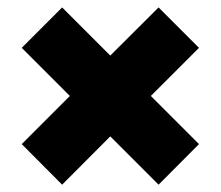

<svg xmlns="http://www.w3.org/2000/svg" viewBox="-20 -591 600 522"><path d="M39.1 -460.9 148.9 -570.8 279.8 -439.9 411.1 -570.8 521 -460.9 390.1 -330.1 521 -199.2 411.1 -88.9 279.8 -220.2 148.9 -88.9 39.1 -199.2 169.9 -330.1Z"/></svg>

Font: TASA Explorer
Style: Regular
Weight: 900
Designer: Weizhong Zhang
Foundry: Local Remote
Version: Version 1.000;Glyphs 3.1.2 (3151)